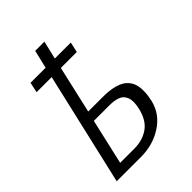

<svg xmlns="http://www.w3.org/2000/svg" viewBox="-202 -787 884 884"><g transform="rotate(-45 240.0 -345.0)"><path d="M29.8 0 157.2 -550.8H59.1L69.8 -601.1H168L189 -689.9H249L228 -601.1H332L320.8 -550.8H216.8L164.1 -319.8H256.8Q279.8 -319.8 298.6 -317.9Q317.4 -315.9 335.9 -310.8Q354.5 -305.7 367.9 -297.6Q381.3 -289.6 392.1 -276.1Q402.8 -262.7 407.7 -245.1Q412.6 -227.5 412.1 -202.9Q411.6 -178.2 404.8 -147.9Q388.7 -79.6 327.6 -39.8Q266.6 0 188 0ZM101.1 -48.8H193.8Q246.6 -48.8 285.2 -75.4Q323.7 -102.1 337.9 -162.1Q343.3 -184.6 343.3 -201.9Q343.3 -219.2 338.6 -231Q334 -242.7 326.2 -250.7Q318.4 -258.8 306.2 -263.2Q293.9 -267.6 280.8 -269.3Q267.6 -271 251 -271H151.9Z"/></g></svg>

Font: HK Grotesk Light Italic
Style: Regular
Weight: 300
Italic angle: -13°
Designer: Alfredo Marco Pradil and Stefan Peev
Foundry: Hanken Design Co.
Version: Version 1.000;PS 001.000;hotconv 1.0.88;makeotf.lib2.5.64775